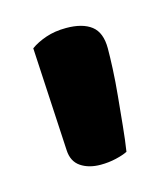

<svg xmlns="http://www.w3.org/2000/svg" viewBox="-53 -674 285 328"><g transform="rotate(-15 90.0 -509.5)"><path d="M136 -399Q128 -395 115 -392Q102 -389 88 -389Q67 -389 53 -398.5Q39 -408 38 -428L28 -611Q39 -619 55 -624.5Q71 -630 91 -630Q120 -630 135.5 -618Q151 -606 151 -578Q151 -564 150 -542Q149 -520 146.5 -494.5Q144 -469 141.5 -443.5Q139 -418 136 -399Z"/></g></svg>

Font: Baloo 2 SemiBold
Style: Regular
Weight: 600
Designer: Sarang Kulkarni and Ek Type
Foundry: Ek Type
Version: Version 1.640;hotconv 1.0.111;makeotfexe 2.5.65597; ttfautoh